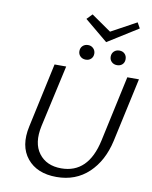

<svg xmlns="http://www.w3.org/2000/svg" viewBox="-105 -1071 916 1154"><g transform="rotate(10 353.5 -494.0)"><path d="M659 -960 474 -844 333 -961 365 -994 486 -910 640 -994ZM325 -763Q325 -783 338 -795.5Q351 -808 371 -808Q390 -808 403 -795Q416 -782 416 -763Q416 -744 403.5 -731.5Q391 -719 371 -719Q351 -719 338 -731.5Q325 -744 325 -763ZM516 -763Q516 -783 529 -795.5Q542 -808 562 -808Q582 -808 594.5 -795.5Q607 -783 607 -763Q607 -743 594.5 -731Q582 -719 562 -719Q542 -719 529 -731.5Q516 -744 516 -763ZM636 -658H707L622 -268Q594 -142 515.5 -68Q437 6 320 6Q201 6 140.5 -68Q80 -142 107 -265L192 -658H263L179 -280Q156 -173 202.5 -111.5Q249 -50 339 -50Q504 -50 549 -256Z"/></g></svg>

Font: EauTestInfant
Style: Italic
Weight: 400
Italic angle: -12°
Designer: Christian Thalmann (Catharsis Fonts)
Version: Version 0.001;PS 000.001;hotconv 1.0.88;makeotf.lib2.5.64775